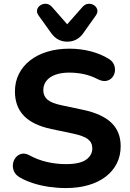

<svg xmlns="http://www.w3.org/2000/svg" viewBox="-20 -969 679 1000"><path d="M322.5 10.5Q280 10.5 236.2 4.2Q192.5 -2 153.4 -14.5Q114.2 -27 83.2 -45Q61.8 -57.2 53.2 -76.1Q44.8 -95 47.4 -114.4Q50 -133.8 61.9 -148.6Q73.8 -163.5 92.5 -167.9Q111.2 -172.2 134 -159.8Q175.8 -136.8 224.4 -125.5Q273 -114.2 322.5 -114.2Q396.2 -114.2 428.5 -137.4Q460.8 -160.5 460.8 -196.2Q460.8 -226.5 438 -244.1Q415.2 -261.8 359 -273.5L246.5 -297.2Q151 -317.5 104.4 -365.9Q57.8 -414.2 57.8 -492.8Q57.8 -543 78.4 -583.9Q99 -624.8 136.6 -654.2Q174.2 -683.8 226.4 -699.6Q278.5 -715.5 341.8 -715.5Q398.5 -715.5 452.2 -701.8Q506 -688 547.8 -661.5Q566.5 -650 573.8 -632Q581 -614 578.2 -595.9Q575.5 -577.8 563.6 -564.4Q551.8 -551 532.9 -547.6Q514 -544.2 489 -556.5Q455 -574.5 417.8 -582.6Q380.5 -590.8 340.2 -590.8Q297.8 -590.8 267.5 -579.4Q237.2 -568 221.4 -547.5Q205.5 -527 205.5 -499.2Q205.5 -469 227 -450.2Q248.5 -431.5 302 -420.5L413.8 -396.8Q512 -375.8 560.2 -329.5Q608.5 -283.2 608.5 -207.5Q608.5 -158 588.4 -117.9Q568.2 -77.8 530.8 -49Q493.2 -20.2 440.8 -4.9Q388.2 10.5 322.5 10.5ZM330 -752Q304.5 -752 283.6 -763Q262.8 -774 246.5 -796.8L180.8 -888.5Q169.5 -904.2 173.5 -918.9Q177.5 -933.5 191.1 -942Q204.8 -950.5 221.2 -949.1Q237.8 -947.8 251.5 -932.2L330 -842.5L409.2 -932.2Q423 -947.8 439.6 -949.1Q456.2 -950.5 469.4 -942Q482.5 -933.5 486.5 -919.2Q490.5 -905 479.2 -888.5L414.2 -796.8Q398.2 -774 377.2 -763Q356.2 -752 330 -752Z"/></svg>

Font: Nunito ExtraLight
Style: Regular
Weight: 200
Designer: Vernon Adams
Foundry: Vernon Adams
Version: Version 3.602;April 4, 2023;FontCreator 14.0.0.2856 64-bit